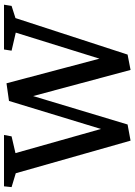

<svg xmlns="http://www.w3.org/2000/svg" viewBox="120 -767 660 940"><g transform="rotate(-90 450.0 -297.0)"><path d="M577.6 12.2 449.7 -464.8 310.5 -2.4 231.4 12.2 71.8 -549.8 3.9 -570.3 7.8 -607.4H259.3L252.4 -570.3L170.4 -551.3L288.6 -132.8L425.8 -583L512.2 -595.2L632.8 -140.1L760.3 -549.8L671.9 -570.3L677.7 -607.4H897L891.1 -570.3L831.5 -551.3L652.8 -2.4Z"/></g></svg>

Font: Neuton
Style: Regular
Weight: 400
Designer: Brian M Zick
Version: Version 1.3